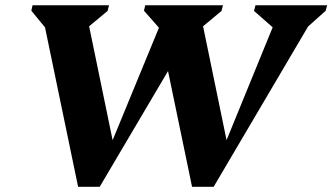

<svg xmlns="http://www.w3.org/2000/svg" viewBox="-20 -710 1269 733"><path d="M713.2 3.2 576 -657.8 623.4 -562.4 529.6 -669.2 534.4 -690H831.2L825.6 -668.2L716.8 -577.6L744 -664.2L856.4 -119.4H822.2L1040.2 -652.8L1054 -576.6L949.8 -668.4L955.4 -690H1229L1223.4 -669L1115.4 -572.2L1187.2 -661.4L795.6 3.2ZM278.2 3.2 141 -657.8 186.8 -562.8 99.6 -669.2 104.4 -690H396.2L390.6 -668.2L281.8 -577.6L309 -664.2L421.4 -119.4H387.2L606.8 -652.8L742.2 -643.2L360.6 3.2Z"/></svg>

Font: Platypi Light
Style: Italic
Weight: 300
Italic angle: -13°
Designer: David Sargent
Foundry: Bolt Cutter Type
Version: Version 1.200